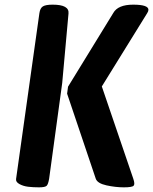

<svg xmlns="http://www.w3.org/2000/svg" viewBox="-20 -788 657 824"><path d="M466 -732Q486 -768 551.5 -768Q617 -768 617 -746Q617 -740 612 -732L417 -417L552 -21Q560 2 553.5 9Q547 16 511.5 16Q476 16 437 7.5Q398 -1 391 -21L268 -386L272 -416ZM206 -768Q278 -768 274 -730L247 -432L191 -22Q187 3 180 9.5Q173 16 147.5 16Q122 16 101 13.5Q80 11 63.5 2Q47 -7 49 -20L149 -731Q152 -753 164 -760.5Q176 -768 206 -768Z"/></svg>

Font: Chau Philomene One
Style: Italic
Weight: 400
Designer: Vicente Lamonaca
Foundry: TipoType
Version: Version 1.001